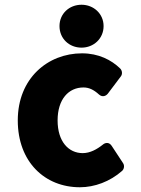

<svg xmlns="http://www.w3.org/2000/svg" viewBox="-20 -753 593 810"><path d="M55 -245C55 -70 169 37 317 37C379 37 444 13 495 -32C504 -40 506 -55 499 -65L451 -138C439 -156 422 -150 414 -143C389 -123 360 -107 329 -107C269 -107 223 -156 223 -245C223 -335 270 -384 332 -384C355 -384 375 -375 398 -354C413 -341 428 -349 435 -358L490 -431C497 -440 496 -455 487 -464C450 -500 396 -528 326 -528C182 -528 55 -423 55 -245ZM324 -552C375 -552 417 -590 417 -643C417 -695 375 -733 324 -733C272 -733 231 -695 231 -643C231 -590 272 -552 324 -552Z"/></svg>

Font: Falling Sky
Style: Blk
Weight: 900
Designer: Paul D. Hunt
Foundry: Adobe Systems Incorporated
Version: Version 1.02